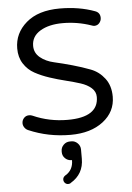

<svg xmlns="http://www.w3.org/2000/svg" viewBox="-64 -755 745 1087"><g transform="rotate(-5 308.5 -211.0)"><path d="M318 47Q338 47 353 62Q368 77 368 98V103V150Q368 237 294 281Q289 286 279 286Q268 286 260.5 278Q253 270 253 259Q253 245 267 236Q312 210 312 153H309Q288 153 273 138.5Q258 124 258 103V98Q258 77 273 62Q288 47 309 47ZM149 -510Q149 -470 180.5 -444Q212 -418 259 -407.5Q306 -397 361 -381.5Q416 -366 463 -348Q510 -330 541.5 -288.5Q573 -247 573 -185Q573 -99 502.5 -44.5Q432 10 317 10Q190 10 79 -38Q67 -43 59 -54.5Q51 -66 51 -79Q51 -96 62.5 -108.5Q74 -121 92 -121Q102 -121 111 -117Q203 -76 308 -76Q483 -76 483 -191Q483 -221 459.5 -242Q436 -263 398.5 -275Q361 -287 316 -298Q271 -309 225.5 -324Q180 -339 142.5 -359.5Q105 -380 81.5 -416.5Q58 -453 58 -503Q58 -590 126.5 -649Q195 -708 317 -708Q427 -708 516 -675Q544 -665 544 -635Q544 -619 533 -606Q522 -593 504 -593Q498 -593 488 -597Q410 -624 327 -624Q248 -624 198.5 -594Q149 -564 149 -510Z"/></g></svg>

Font: Varela Round
Style: Regular
Weight: 400
Designer: Joe Prince
Foundry: Joe Prince
Version: Version 1.000